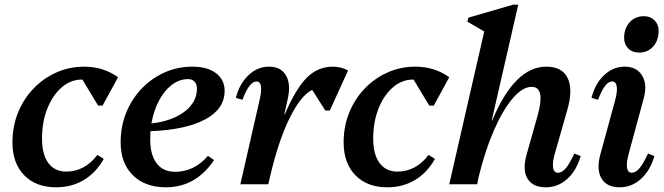

<svg xmlns="http://www.w3.org/2000/svg" viewBox="-20 -785 2830 818"><path d="M219 13Q133 13 83 -38.5Q33 -90 33 -178Q33 -246 56.5 -304.5Q80 -363 122 -407Q164 -451 219.5 -476Q275 -501 339 -501Q420 -501 483 -456L417 -335H398L331 -446H329Q281 -446 242.5 -412.5Q204 -379 181.5 -322Q159 -265 159 -195Q159 -127 186 -90.5Q213 -54 262 -54Q341 -54 395 -125L422 -108Q389 -49 337 -18Q285 13 219 13Z M687 13Q598 13 546 -38.5Q494 -90 494 -178Q494 -246 517.5 -304.5Q541 -363 583 -407Q625 -451 680.5 -476Q736 -501 800 -501Q864 -501 900.5 -473Q937 -445 937 -398Q937 -321 854.5 -276.5Q772 -232 621 -226Q620 -209 620 -191Q620 -125 647.5 -89Q675 -53 726 -53Q807 -53 866 -121L892 -103Q814 13 687 13ZM782 -448Q744 -448 712 -423.5Q680 -399 657.5 -356.5Q635 -314 625 -259Q681 -265 725 -285Q769 -305 794 -336.5Q819 -368 819 -407Q819 -426 809 -437Q799 -448 782 -448Z M1004 0 1086 -359Q1104 -438 1073 -438Q1042 -438 1013 -360L985 -368Q1000 -428 1038.5 -464.5Q1077 -501 1126 -501Q1177 -501 1198.5 -463.5Q1220 -426 1206 -364L1191 -297H1193Q1240 -407 1287 -454Q1334 -501 1398 -501Q1432 -501 1463 -485L1385 -314H1366L1310 -402Q1262 -379 1214 -282Q1166 -185 1131 -34L1123 0Z M1630 13Q1544 13 1494 -38.5Q1444 -90 1444 -178Q1444 -246 1467.5 -304.5Q1491 -363 1533 -407Q1575 -451 1630.5 -476Q1686 -501 1750 -501Q1831 -501 1894 -456L1828 -335H1809L1742 -446H1740Q1692 -446 1653.5 -412.5Q1615 -379 1592.5 -322Q1570 -265 1570 -195Q1570 -127 1597 -90.5Q1624 -54 1673 -54Q1752 -54 1806 -125L1833 -108Q1800 -49 1748 -18Q1696 13 1630 13Z M1894 0 2043 -651 1971 -693 1976 -710 2166 -765H2188L2075 -272H2077Q2173 -501 2307 -501Q2375 -501 2398.5 -452.5Q2422 -404 2397 -317L2343 -128Q2333 -92 2336.5 -70.5Q2340 -49 2357 -49Q2374 -49 2390 -67.5Q2406 -86 2427 -131L2454 -120Q2436 -58 2396.5 -22.5Q2357 13 2306 13Q2249 13 2227 -24.5Q2205 -62 2224 -128L2270 -291Q2305 -415 2245 -415Q2206 -415 2164 -365.5Q2122 -316 2084 -229Q2046 -142 2019 -30L2013 0Z M2620 13Q2565 13 2542.5 -25Q2520 -63 2538 -128L2601 -359Q2611 -396 2607.5 -417Q2604 -438 2588 -438Q2557 -438 2528 -360L2500 -368Q2515 -428 2553.5 -464.5Q2592 -501 2641 -501Q2693 -501 2716 -462.5Q2739 -424 2722 -364L2658 -128Q2648 -91 2651.5 -70Q2655 -49 2671 -49Q2688 -49 2704 -67.5Q2720 -86 2741 -131L2768 -120Q2750 -58 2710.5 -22.5Q2671 13 2620 13ZM2703 -561Q2674 -561 2656.5 -578.5Q2639 -596 2639 -624Q2639 -664 2662.5 -690Q2686 -716 2723 -716Q2751 -716 2768.5 -698.5Q2786 -681 2786 -654Q2786 -613 2763 -587Q2740 -561 2703 -561Z"/></svg>

Font: Platypi Medium
Style: Italic
Weight: 500
Italic angle: -13°
Designer: David Sargent
Foundry: Bolt Cutter Type
Version: Version 1.200; ttfautohint (v1.8.4.7-5d5b)